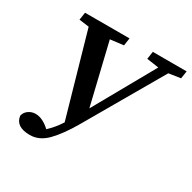

<svg xmlns="http://www.w3.org/2000/svg" viewBox="-159 -820 1026 1028"><g transform="rotate(30 354.5 -305.5)"><path d="M493 -616 500 -663H709L702 -616L629 -605L354 -130Q305 -46 257.5 3Q210 52 152 52Q64 52 56 -12Q61 -35 80.5 -48.5Q100 -62 123 -62Q146 -62 169 -50.5Q192 -39 213 -19Q231 -36 247.5 -55.5Q264 -75 280 -100L135 -608L74 -616L81 -663H356L349 -616L267 -606L357 -231L567 -605Z"/></g></svg>

Font: Source Serif Pro SemiBold
Style: Italic
Weight: 600
Italic angle: -12°
Designer: Frank Grießhammer
Foundry: Adobe Systems Incorporated
Version: Version 3.001;hotconv 1.0.111;makeotfexe 2.5.65597